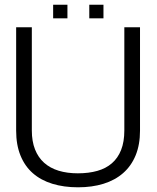

<svg xmlns="http://www.w3.org/2000/svg" viewBox="-20 -786 671 818"><path d="M576.5 -669.9H509.7V-230.2Q509.7 -181.8 496 -147.2Q482.3 -112.6 456.8 -90.5Q431.3 -68.3 394.7 -58Q358 -47.6 311.6 -47.6Q266.1 -47.6 229.7 -58.7Q193.2 -69.9 167.9 -92.6Q142.6 -115.3 129.1 -149.7Q115.6 -184.1 115.6 -230.2V-669.9H48.8V-229.3Q48.8 -168.8 67.3 -123.4Q85.7 -78 120 -48Q154.4 -17.9 203.2 -3Q252 12 312.4 12Q372.3 12 421.1 -3.1Q470 -18.3 504.5 -48.5Q539.1 -78.7 557.8 -124Q576.5 -169.4 576.5 -229.3ZM267.3 -765.7H206.4V-708H267.3ZM420.8 -765.7H360.4V-708H420.8Z"/></svg>

Font: SaysetthaMai Thin
Style: Regular
Weight: 100
Designer: John M. Durdin
Foundry: Lao Script for Windows
Version: Version 1.101